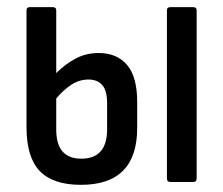

<svg xmlns="http://www.w3.org/2000/svg" viewBox="-20 -508 623 536"><path d="M206 8Q128 8 91 -30.5Q54 -69 54 -153V-479Q54 -488 63 -488H128Q137 -488 137 -479V-304Q162 -329 191 -344.5Q220 -360 256 -360Q306 -360 334.5 -327Q363 -294 363 -223V-151Q363 8 206 8ZM137 -146Q137 -65 207 -65Q279 -65 279 -147V-221Q279 -255 265.5 -270.5Q252 -286 227 -286Q201 -286 178.5 -271Q156 -256 137 -233ZM455 0Q446 0 446 -10V-479Q446 -488 455 -488H520Q529 -488 529 -479V-10Q529 0 520 0Z"/></svg>

Font: Sofia Sans Condensed Medium
Style: Regular
Weight: 500
Designer: Botio Nikoltchev, Ani Petrova
Foundry: lettersoup
Version: Version 4.101; ttfautohint (v1.8.4.7-5d5b)